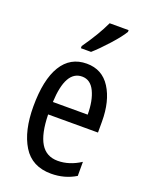

<svg xmlns="http://www.w3.org/2000/svg" viewBox="-146 -840 709 923"><g transform="rotate(20 209.0 -378.0)"><path d="M378 -309V-253H123Q125 -155 154 -107Q183 -59 242 -59Q301 -59 358 -96V-24Q302 10 233 10Q135 10 89 -65Q43 -140 43 -265Q43 -402 87 -474Q131 -546 215 -546Q294 -546 336 -480Q378 -414 378 -309ZM124 -317H302Q302 -388 280 -434Q258 -480 215 -480Q131 -480 124 -317ZM348 -757Q330 -727 288.5 -681Q247 -635 214 -606H162V-617Q220 -699 251 -766H348Z"/></g></svg>

Font: Noto Sans UI Cond
Style: Regular
Weight: 400
Width: 3
Designer: Monotype Design Team
Foundry: Monotype Imaging Inc.
Version: Version 1.001